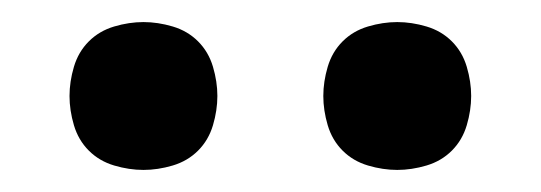

<svg xmlns="http://www.w3.org/2000/svg" viewBox="-20 -757 490 174"><path d="M340 -603Q327 -603 313.5 -607Q300 -611 290.5 -620.5Q281 -630 277 -643.5Q273 -657 273 -670Q273 -683 277 -696.5Q281 -710 290.5 -719.5Q300 -729 313.5 -733Q327 -737 340 -737Q353 -737 366.5 -733Q380 -729 389.5 -719.5Q399 -710 403 -696.5Q407 -683 407 -670Q407 -657 403 -643.5Q399 -630 389.5 -620.5Q380 -611 366.5 -607Q353 -603 340 -603ZM110 -603Q97 -603 83.5 -607Q70 -611 60.5 -620.5Q51 -630 47 -643.5Q43 -657 43 -670Q43 -683 47 -696.5Q51 -710 60.5 -719.5Q70 -729 83.5 -733Q97 -737 110 -737Q123 -737 136.5 -733Q150 -729 159.5 -719.5Q169 -710 173 -696.5Q177 -683 177 -670Q177 -657 173 -643.5Q169 -630 159.5 -620.5Q150 -611 136.5 -607Q123 -603 110 -603Z"/></svg>

Font: Iosevka Etoile Extrabold
Style: Regular
Weight: 800
Designer: Belleve Invis
Foundry: Belleve Invis
Version: Version 22.1.2; ttfautohint (v1.8.4)